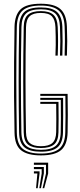

<svg xmlns="http://www.w3.org/2000/svg" viewBox="-20 -826 428 1028"><path d="M199 6Q127.5 6 93.1 -21.2Q58.8 -48.5 57.8 -116.2Q55.8 -216.8 55.2 -308.8Q54.8 -400.8 55.4 -492.1Q56 -583.5 57.8 -682.2Q59 -745.5 89.9 -775.8Q120.8 -806 198.2 -806Q270.8 -806 303.2 -777.6Q335.8 -749.2 338.2 -684Q340 -640 340 -606.1Q340 -572.2 338.2 -528.2H326Q327.2 -565.2 327.5 -600.9Q327.8 -636.5 326 -683.5Q323.8 -746 292.8 -771.1Q261.8 -796.2 198.2 -796.2Q131.2 -796.2 101.2 -769.8Q71.2 -743.2 70 -681.5Q67.2 -536.5 67.4 -395.9Q67.5 -255.2 70 -116.5Q71 -54 102.4 -28.9Q133.8 -3.8 199 -3.8Q267.5 -3.8 297.8 -30Q328 -56.2 329.5 -116.5Q330.8 -161 330.9 -205.4Q331 -249.8 330 -312.8H195.8V-323.5H342Q343.2 -256.2 343.1 -210.8Q343 -165.2 342 -116.2Q340.2 -50.8 307.1 -22.4Q274 6 199 6ZM199 -13.8Q138.5 -13.8 110.9 -37.4Q83.2 -61 82.2 -117.2Q79.8 -257 79.8 -393.4Q79.8 -529.8 82.5 -681.8Q83.5 -735.2 109.1 -760.8Q134.8 -786.2 198.2 -786.2Q257.8 -786.2 284.6 -762.4Q311.5 -738.5 313.8 -683.2Q315.2 -639.5 315.2 -605.2Q315.2 -571 313.8 -528.2H301.2Q303 -571 303 -605Q303 -639 301.2 -682Q299.2 -733.2 275 -754.8Q250.8 -776.2 198.2 -776.2Q142.5 -776.2 119.1 -753.5Q95.8 -730.8 94.8 -681.5Q92 -531.2 92 -396.2Q92 -261.2 94.5 -116.8Q95.8 -64.5 121.4 -44.1Q147 -23.8 199 -23.8Q253.2 -23.8 278.5 -44.9Q303.8 -66 305 -117Q305.8 -153.5 306 -191.4Q306.2 -229.2 305.5 -291.2H195.8V-302H317.8Q318.2 -251.8 318.2 -205.2Q318.2 -158.8 317.2 -116.8Q316 -61.5 288.4 -37.6Q260.8 -13.8 199 -13.8ZM199 -33.5Q153.2 -33.5 130.5 -51.9Q107.8 -70.2 107 -117Q104.5 -251.2 104.4 -390Q104.2 -528.8 107 -681.2Q107.8 -728.8 130.1 -747.6Q152.5 -766.5 198.2 -766.5Q244.8 -766.5 265.9 -746.8Q287 -727 289 -681.5Q290.8 -639.5 290.8 -605Q290.8 -570.5 289 -528.2H276.8Q278 -562 278.4 -585.6Q278.8 -609.2 278.2 -631Q277.8 -652.8 276.8 -681.2Q275.2 -719.8 258.2 -738.2Q241.2 -756.8 198.2 -756.8Q157.2 -756.8 138.6 -738.9Q120 -721 119.2 -679Q116.5 -540.5 116.6 -396.4Q116.8 -252.2 119.2 -118Q120 -76.2 139.6 -59.8Q159.2 -43.2 199 -43.2Q241.8 -43.2 260.8 -60.8Q279.8 -78.2 280.8 -118.5Q282.2 -182 280.8 -269.8H195.8V-280.5H293.2Q293.8 -230.8 293.8 -189.5Q293.8 -148.2 293 -117.5Q292 -70.8 269 -52.1Q246 -33.5 199 -33.5ZM208 181.8 226.2 102.8V56.5H161.5V45H237.8V102.8L216.8 181.8ZM190.5 181.8 203.2 102.8V79.5H161.5V68H214.8V102.8L199.2 181.8ZM173 181.8 180.2 102.8H161.5V91.2H191.8V102.8L181.8 181.8Z"/></svg>

Font: Big Shoulders Inline Text Light
Style: Regular
Weight: 300
Designer: Patric King
Foundry: XO Type Co
Version: Version 1.000